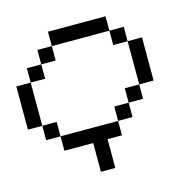

<svg xmlns="http://www.w3.org/2000/svg" viewBox="-111 -880 991 991"><g transform="rotate(-15 384.5 -384.5)"><path d="M76.9 -230.8V-307.7H153.8V-230.8ZM461.5 -230.8V-307.7H538.5V-230.8ZM538.5 -307.7V-384.6H615.4V-307.7ZM0 -307.7V-538.5H76.9V-307.7ZM76.9 -538.5V-615.4H153.8V-538.5ZM615.4 -384.6V-615.4H692.3V-384.6ZM153.8 -615.4V-692.3H230.8V-615.4ZM538.5 -615.4V-692.3H615.4V-615.4ZM230.8 -692.3V-769.2H538.5V-692.3ZM153.8 -153.8V-230.8H461.5V-153.8H384.6V0H307.7V-153.8Z"/></g></svg>

Font: Mintsoda - Lime Green 13x16
Style: Regular
Weight: 400
Designer: Mintsoda-15
Version: Version 1.0